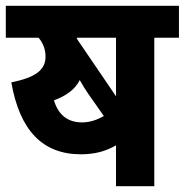

<svg xmlns="http://www.w3.org/2000/svg" viewBox="-20 -642 637 662"><path d="M380 0H512V-512H597V-622H0V-512H113C129 -493 137 -471 137 -447C137 -401 103 -375 19 -358C48 -193 126 -110 259 -110C308 -110 346 -121 380 -141ZM380 -512V-310L248 -504C247 -507 245 -509 244 -512ZM263 -220C212 -220 181 -247 166 -296C209 -312 239 -334 255 -366C265 -348 275 -332 284 -319L338 -242C316 -229 290 -220 263 -220Z"/></svg>

Font: Noto Sans Devanagari SemiCondensed
Style: Bold
Weight: 700
Width: 4
Designer: Jelle Bosma - Monotype Design Team
Foundry: Monotype Imaging Inc.
Version: Version 2.004